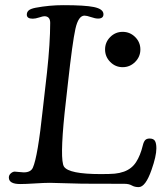

<svg xmlns="http://www.w3.org/2000/svg" viewBox="-20 -728 660 762"><path d="M178.2 -2.4Q156.7 -2.4 118.9 0Q81.1 2.4 60.1 2.4Q15.1 2.4 15.1 -23.4Q15.1 -33.2 22.9 -40Q30.8 -46.9 38.6 -46.9Q42.5 -46.9 55.2 -45.4Q67.9 -43.9 74.2 -43.9Q102.1 -43.9 110.4 -62.5Q129.9 -106 149.9 -294.9L166.5 -440.4Q179.2 -557.6 179.2 -637.2Q179.2 -663.6 155.8 -663.6Q150.4 -663.6 135.5 -658.7Q120.6 -653.8 109.9 -653.8Q86.4 -653.8 86.4 -669.9Q86.4 -680.2 94 -686.8Q101.6 -693.4 121.6 -697.3Q175.8 -707.5 231.4 -707.5Q316.9 -707.5 352.1 -700.2Q390.6 -692.4 390.6 -671.4Q390.6 -654.3 369.1 -654.3Q357.9 -654.3 341.1 -660.2Q324.2 -666 315.4 -666Q291 -666 279.3 -613.5Q267.6 -561 249.5 -397L236.3 -278.8Q217.3 -93.3 233.9 -66.9Q252.9 -37.1 380.4 -37.1Q416.5 -37.1 435.3 -38.8Q454.1 -40.5 472.2 -46.9Q502.9 -58.1 520 -84.5Q537.1 -110.8 546.9 -151.4Q550.3 -165.5 556.2 -171.9Q562 -178.2 573.7 -178.2Q589.4 -178.2 595 -168.7Q600.6 -159.2 600.6 -139.2Q600.6 -108.4 581.5 -54.2Q557.6 14.6 530.3 14.6Q514.6 14.6 503.2 8.1Q491.7 1.5 474.1 1.5Q442.9 1.5 384.3 1.2Q325.7 1 306.6 1Q284.7 1 241.9 -0.7Q199.2 -2.4 178.2 -2.4ZM417.5 -482.2Q397 -502.9 397 -531.7Q397 -560.5 417.5 -581.1Q438 -601.6 466.8 -601.6Q495.6 -601.6 516.4 -581.1Q537.1 -560.5 537.1 -531.7Q537.1 -502.9 516.4 -482.2Q495.6 -461.4 466.8 -461.4Q438 -461.4 417.5 -482.2Z"/></svg>

Font: Cooper*
Style: Italic
Weight: 400
Italic angle: -7°
Designer: Owen Earl
Foundry: indestructible type*
Version: Version 0.001